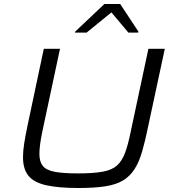

<svg xmlns="http://www.w3.org/2000/svg" viewBox="-20 -932 865 960"><path d="M374 8Q271 8 210 -6Q149 -20 122 -53.5Q95 -87 95 -146Q95 -177 101 -215Q107 -253 117 -301L199 -688H280L191 -271Q184 -237 180.5 -210Q177 -183 177 -162Q177 -124 194 -102.5Q211 -81 253.5 -73Q296 -65 370 -65Q447 -65 493.5 -73.5Q540 -82 565 -104.5Q590 -127 605 -167Q620 -207 633 -271L722 -688H804L721 -301Q706 -227 690.5 -174Q675 -121 652.5 -86Q630 -51 595.5 -30Q561 -9 507 -0.5Q453 8 374 8ZM355 -769 356 -774 502 -912H581L672 -774L671 -769H622L537 -870L413 -769Z"/></svg>

Font: Saira Expanded
Style: Italic
Weight: 400
Width: 7
Italic angle: -12°
Designer: Hector Gatti with collaboration of the Omnibus-Type team
Foundry: Omnibus-Type
Version: Version 1.101